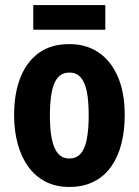

<svg xmlns="http://www.w3.org/2000/svg" viewBox="-20 -732 551 762"><path d="M475 -275Q475 -214 462 -162.5Q449 -111 422 -72Q395 -33 353 -11.5Q311 10 254 10Q201 10 160 -11.5Q119 -33 91.5 -71.5Q64 -110 50 -162Q36 -214 36 -275Q36 -360 60.5 -423Q85 -486 133.5 -521.5Q182 -557 256 -557Q322 -557 371 -524Q420 -491 447.5 -428Q475 -365 475 -275ZM178 -273Q178 -217 186 -179Q194 -141 211 -122Q228 -103 255 -103Q283 -103 300 -122Q317 -141 324.5 -179.5Q332 -218 332 -274Q332 -332 324.5 -369Q317 -406 300 -425Q283 -444 255 -444Q214 -444 196 -402Q178 -360 178 -273ZM398 -712V-614H112V-712Z"/></svg>

Font: Noto Sans Display Condensed
Style: Bold
Weight: 700
Width: 3
Designer: Monotype Design Team
Foundry: Monotype Imaging Inc.
Version: Version 2.003